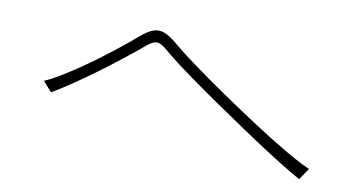

<svg xmlns="http://www.w3.org/2000/svg" viewBox="-48 -647 1096 588"><g transform="rotate(10 500.0 -353.0)"><path d="M907 -166Q881 -180 834.5 -209Q788 -238 732 -275.5Q676 -313 620 -351.5Q564 -390 518.5 -423Q473 -456 448 -477Q430 -493 419 -499Q408 -505 397 -501.5Q386 -498 368 -482Q344 -462 311 -436Q278 -410 242 -383.5Q206 -357 172 -334Q138 -311 112 -296L85 -327Q110 -338 145.5 -360Q181 -382 219 -409.5Q257 -437 291 -464Q325 -491 347 -510Q372 -532 390 -537.5Q408 -543 426.5 -534.5Q445 -526 470 -504Q494 -484 538.5 -451.5Q583 -419 638 -381.5Q693 -344 749 -307.5Q805 -271 853 -243Q901 -215 931 -202Q931 -202 925 -193Q919 -184 913 -175.5Q907 -167 907 -166Z"/></g></svg>

Font: Zen Kaku Gothic New Light
Style: Regular
Weight: 300
Designer: Yoshimichi Ohira
Foundry: Positype
Version: Version 1.002